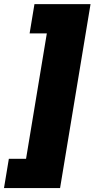

<svg xmlns="http://www.w3.org/2000/svg" viewBox="-50 -790 467 948"><path d="M-30.3 138.7 -6.3 -5.9H78.6L181.2 -625H96.2L120.1 -769.5H397L246.6 138.7Z"/></svg>

Font: Inter 20pt Black
Style: Italic
Weight: 900
Italic angle: -9.3988°
Version: Version 4.001;git-66647c0bb